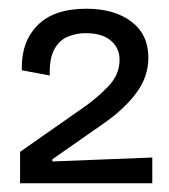

<svg xmlns="http://www.w3.org/2000/svg" viewBox="-20 -690 387 440"><path d="M26 -270V-342L176 -447Q203 -466 228.5 -492.5Q254 -519 254 -553Q254 -580 234 -597Q214 -614 176 -614Q155 -614 135.5 -606Q116 -598 104.5 -577Q93 -556 94 -517L30 -529Q28 -593 65.5 -631.5Q103 -670 178 -670Q242 -670 281 -640.5Q320 -611 320 -558Q320 -514 292 -476.5Q264 -439 216 -406L100 -325V-320L329 -329V-270Z"/></svg>

Font: Bricolage Grotesque 96pt Light
Style: Regular
Weight: 300
Designer: Mathieu Triay
Foundry: Atelier Triay
Version: Version 1.001; ttfautohint (v1.8.4.7-5d5b);gftools[0.9.33.de